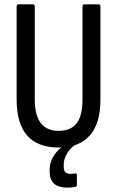

<svg xmlns="http://www.w3.org/2000/svg" viewBox="-20 -675 542 889"><path d="M252 8Q57 8 57 -214V-645Q57 -655 67 -655H132Q141 -655 141 -645V-214Q141 -69 252 -69Q307 -69 334.5 -104Q362 -139 362 -214V-645Q362 -655 370 -655H436Q445 -655 445 -645V-213Q445 -104 396 -48Q347 8 252 8ZM292 194Q210 194 210 120V110Q210 70 236.5 35.5Q263 1 311 -21L325 -10V-2Q302 14 288.5 39Q275 64 275 87V97Q275 115 283 122.5Q291 130 306 130Q311 130 316.5 129.5Q322 129 328 128Q336 127 336 136V181Q336 188 329 190Q320 192 310.5 193Q301 194 292 194Z"/></svg>

Font: Sofia Sans Condensed Medium
Style: Regular
Weight: 500
Designer: Botio Nikoltchev, Ani Petrova
Foundry: lettersoup
Version: Version 4.101; ttfautohint (v1.8.4.7-5d5b)